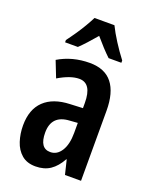

<svg xmlns="http://www.w3.org/2000/svg" viewBox="-145 -845 736 933"><g transform="rotate(20 223.0 -378.0)"><path d="M233 -553Q311 -553 349.5 -504.5Q388 -456 388 -362V0H305L287 -74H285Q262 -32 231 -11Q200 10 155 10Q111 10 83.5 -13.5Q56 -37 43.5 -75.5Q31 -114 31 -157Q31 -240 77.5 -284.5Q124 -329 211 -332L276 -335V-362Q276 -463 211 -463Q166 -463 104 -426L71 -510Q143 -553 233 -553ZM236 -256Q144 -251 144 -161Q144 -80 199 -80Q234 -80 255.5 -114Q277 -148 277 -207V-259ZM282 -766Q298 -733 323.5 -693Q349 -653 376 -618V-606H310Q292 -623 272 -644.5Q252 -666 230 -692Q208 -666 187.5 -643.5Q167 -621 151 -606H85V-618Q101 -639 119.5 -666Q138 -693 153.5 -719.5Q169 -746 179 -766Z"/></g></svg>

Font: Noto Sans Thai Looped ExtraCondensed SemiBold
Style: Regular
Weight: 600
Width: 2
Designer: Sasikarn Vongin, Ben Mitchell
Foundry: The Fontpad Ltd
Version: Version 1.001; ttfautohint (v1.8.4.7-5d5b)